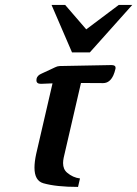

<svg xmlns="http://www.w3.org/2000/svg" viewBox="-20 -734 546 764"><path d="M185.1 -714.4H239.3L323.2 -617.2L452.6 -714.4H506.3L337.4 -525.4H266.6ZM143.1 -400.4Q124.5 -400.4 125 -415Q125 -417.5 125.5 -419.9V-420.9Q128.4 -434.1 146 -441.4Q155.8 -445.3 179.7 -457Q204.1 -468.8 208 -469.7Q211.9 -470.7 217.3 -471.2L423.3 -475.1Q439.9 -475.1 439.9 -464.4Q439.9 -462.4 439.5 -460.4Q436 -445.3 431.2 -434.6Q417 -403.3 390.1 -403.3L302.2 -403.8L233.4 -106.4Q231 -94.7 231 -85Q231 -60.5 247.1 -46.9Q270 -27.3 298.3 -23.9L290.5 9.8Q203.6 9.8 152.3 -4.9Q117.2 -15.1 117.2 -66.9Q117.2 -90.3 124 -121.6L189 -402.3Z"/></svg>

Font: Caudex
Style: Bold
Weight: 700
Italic angle: -13°
Version: Version 1.04